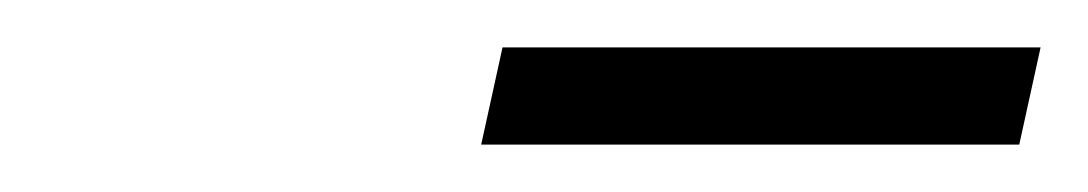

<svg xmlns="http://www.w3.org/2000/svg" viewBox="-20 -684 459 81"><path d="M183 -623 192 -664H419L410 -623Z"/></svg>

Font: Source Serif 4 Light
Style: Italic
Weight: 300
Italic angle: -12°
Designer: Frank Grießhammer
Foundry: Adobe Systems Incorporated
Version: Version 4.004;hotconv 1.0.116;makeotfexe 2.5.65601